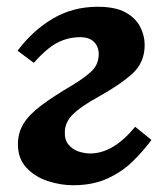

<svg xmlns="http://www.w3.org/2000/svg" viewBox="-20 -532 483 568"><path d="M196 16Q159 16 121 3.5Q83 -9 58 -36Q33 -63 33 -105Q33 -139 49.5 -166Q66 -193 102 -220Q138 -247 194 -280Q229 -301 250 -320.5Q271 -340 272 -369Q273 -392 259 -407Q245 -422 217 -422Q191 -422 167.5 -413.5Q144 -405 123 -388Q102 -371 80 -346L32 -382Q76 -441 135.5 -476.5Q195 -512 269 -512Q321 -512 351 -495.5Q381 -479 394.5 -453Q408 -427 408 -399Q408 -347 371.5 -314Q335 -281 270 -245Q221 -218 197.5 -195.5Q174 -173 172 -146Q170 -120 182 -105Q194 -90 212 -84Q230 -78 247 -78Q315 -78 380 -157L428 -118Q403 -84 371.5 -53.5Q340 -23 297 -3.5Q254 16 196 16Z"/></svg>

Font: Lora
Style: Bold Italic
Weight: 700
Italic angle: -3°
Designer: Olga Karpushina, Alexei Vanyashin (Cyrillic)
Foundry: Cyreal
Version: Version 3.004